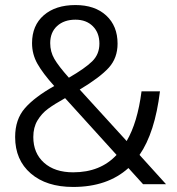

<svg xmlns="http://www.w3.org/2000/svg" viewBox="-20 -730 703 761"><path d="M547 0 489 -64Q406 11 270 11Q164 11 102 -42.5Q40 -96 40 -187Q40 -257 79 -301.5Q118 -346 195 -389Q150 -439 128.5 -477Q107 -515 107 -559Q107 -629 153.5 -669.5Q200 -710 279 -710Q356 -710 401 -668.5Q446 -627 446 -557Q446 -500 411 -461.5Q376 -423 296 -375L482 -171Q525 -244 541 -368H614Q594 -204 533 -116L638 0ZM179 -559Q179 -525 195.5 -496.5Q212 -468 253 -422Q317 -459 345.5 -487Q374 -515 374 -557Q374 -600 348 -626Q322 -652 279 -652Q234 -652 206.5 -627Q179 -602 179 -559ZM442 -116 238 -341Q195 -317 170 -298.5Q145 -280 128.5 -252.5Q112 -225 112 -187Q112 -123 154.5 -85Q197 -47 270 -47Q378 -47 442 -116Z"/></svg>

Font: KoHo
Style: Regular
Weight: 400
Version: Version 1.000; ttfautohint (v1.6)